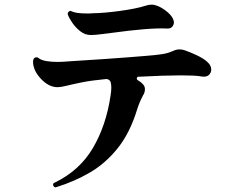

<svg xmlns="http://www.w3.org/2000/svg" viewBox="-20 -775 1040 828"><path d="M223 32Q222 32 221.5 32.5Q221 33 220 33Q214 33 210 26Q209 25 209 22Q209 14 215 13Q323 -39 380.5 -136.5Q438 -234 457 -364Q460 -382 460 -397Q460 -402 459.5 -407.5Q459 -413 458 -417Q457 -425 450.5 -430Q444 -435 436 -434Q373 -428 331.5 -419.5Q290 -411 266 -405Q242 -399 228 -399Q188 -399 152 -440Q134 -461 127.5 -480.5Q121 -500 123 -514Q125 -528 138 -528Q143 -528 147 -524Q159 -515 180.5 -511.5Q202 -508 227 -508Q238 -508 248.5 -508.5Q259 -509 270 -510Q296 -512 339 -514.5Q382 -517 431.5 -520.5Q481 -524 528 -527.5Q575 -531 609 -534Q648 -537 676 -541Q704 -545 723 -554Q729 -557 737 -559.5Q745 -562 754 -562Q766 -562 777 -558Q798 -551 828 -537Q858 -523 874 -508Q891 -493 891 -475Q891 -461 880.5 -451.5Q870 -442 851 -445Q834 -448 811 -449Q788 -450 759 -450Q690 -450 576 -444Q571 -443 570 -438Q569 -433 573 -430Q580 -426 586.5 -421Q593 -416 597 -411Q605 -403 605 -390Q605 -376 597 -364Q590 -351 583.5 -336Q577 -321 572 -305Q541 -203 488.5 -137Q436 -71 368.5 -31.5Q301 8 223 32ZM371 -624Q347 -624 326.5 -640Q306 -656 292 -676.5Q278 -697 273 -711Q272 -713 272 -716Q272 -721 276 -724Q283 -731 289 -726Q300 -721 316.5 -719Q333 -717 352 -717Q359 -717 366.5 -717Q374 -717 382 -718Q402 -718 431.5 -720.5Q461 -723 494.5 -727.5Q528 -732 558.5 -738Q589 -744 610 -751Q616 -753 622 -754Q628 -755 634 -755Q643 -755 652 -752Q672 -746 694 -729.5Q716 -713 725 -696Q730 -686 730 -679Q730 -668 722.5 -659.5Q715 -651 701 -652Q658 -654 595.5 -648.5Q533 -643 476 -635Q448 -632 420 -628Q392 -624 371 -624Z"/></svg>

Font: Zen Antique Soft
Style: Regular
Weight: 400
Designer: Yoshimichi Ohira
Foundry: Positype
Version: Version 1.001